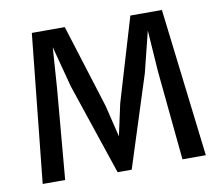

<svg xmlns="http://www.w3.org/2000/svg" viewBox="-81 -842 1098 947"><g transform="rotate(-10 468.0 -368.0)"><path d="M59.5 0 136 -743H301L432 -325L470.5 -166L505 -325L629.5 -743H787.5L876.5 0H759.5L715.5 -450.5L701.5 -655.5L650.5 -450.5L504 7H433.5L279.5 -450.5L225.5 -655.5L211 -450.5L172 0Z"/></g></svg>

Font: Tracken
Style: Regular
Weight: 400
Designer: Eben Sorkin
Foundry: Eben Sorkin
Version: Version 2.001